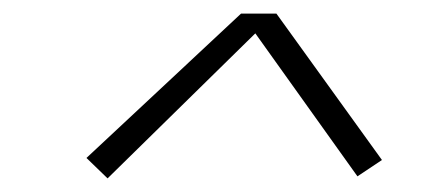

<svg xmlns="http://www.w3.org/2000/svg" viewBox="-20 -723 640 282"><path d="M138 -461 107 -491 334 -703H386L541 -488L505 -464L355 -674Z"/></svg>

Font: Iosevka Aile XLt Obl
Style: Regular
Weight: 200
Italic angle: -9°
Designer: Belleve Invis
Foundry: Belleve Invis
Version: Version 31.1.0; ttfautohint (v1.8.4)